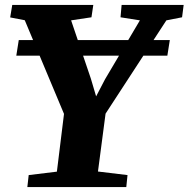

<svg xmlns="http://www.w3.org/2000/svg" viewBox="-20 -763 769 783"><path d="M91.5 0 97 -49 212 -63 241 -298.5 81 -680.5 21.5 -692 30 -743H360.5L353 -692.5L270 -680L350.5 -442.5L372 -370L408.5 -440L550.5 -680L471.5 -692.5L476 -743H729L722.5 -692.5L658.5 -680L410.5 -299.5L379.5 -63.5L500 -49L495 0ZM672.5 -599.5 662.5 -536H46.5L56.5 -599.5Z"/></svg>

Font: Merriweather 28pt Black
Style: Italic
Weight: 900
Italic angle: -7.8°
Version: Version 2.101